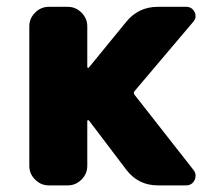

<svg xmlns="http://www.w3.org/2000/svg" viewBox="-20 -567 649 566"><path d="M237.3 -369.1Q237.3 -368.2 239.3 -367.2Q241.2 -366.2 242.2 -368.2L351.6 -502Q387.7 -546.9 445.3 -546.9H529.3Q545.9 -546.9 553.7 -531.2Q556.6 -525.4 556.6 -519.5Q556.6 -510.7 549.8 -502.9L377 -298.8Q372.1 -293 377 -287.1L550.8 -65.4Q556.6 -57.6 556.6 -48.8Q556.6 -43 553.7 -36.1Q545.9 -20.5 528.3 -20.5H445.3Q387.7 -20.5 352.5 -66.4L242.2 -211.9Q240.2 -212.9 238.8 -212.4Q237.3 -211.9 237.3 -210.9V-78.1Q237.3 -54.7 220.2 -37.6Q203.1 -20.5 179.7 -20.5H124Q100.6 -20.5 83.5 -37.6Q66.4 -54.7 66.4 -78.1V-489.3Q66.4 -512.7 83.5 -529.8Q100.6 -546.9 124 -546.9H179.7Q203.1 -546.9 220.2 -529.8Q237.3 -512.7 237.3 -489.3Z"/></svg>

Font: Gen Jyuu Gothic Heavy
Style: Bold
Weight: 900
Designer: [Source Han Sans]
Ryoko NISHIZUKA  (kana & ideographs); Paul D. Hunt (Latin, Greek & Cyrillic); Wenlong ZHANG  (bopomofo
Version: Version 1.002.20150607